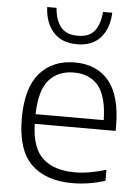

<svg xmlns="http://www.w3.org/2000/svg" viewBox="-56 -838 651 891"><g transform="rotate(5 270.0 -392.0)"><path d="M315.5 9.5Q189.5 9.5 122.2 -57Q55 -123.5 55 -270.5Q55 -412 115 -480.8Q175 -549.5 278.5 -549.5Q381 -549.5 437.5 -480.8Q494 -412 494 -269.5V-249.5H117Q120 -137.5 172 -89.5Q224 -41.5 322 -41.5Q355.5 -41.5 391.2 -47.8Q427 -54 467 -66V-14.5Q388.5 9.5 315.5 9.5ZM278 -502.5Q204 -502.5 161.8 -454.2Q119.5 -406 117 -294.5H434.5Q432 -405.5 391.8 -454Q351.5 -502.5 278 -502.5ZM280 -634.5Q208.5 -634.5 169.5 -678Q130.5 -721.5 127.5 -794.5H171Q175 -738.5 200.5 -706.2Q226 -674 280 -674Q334 -674 358.8 -706.2Q383.5 -738.5 387 -794.5H430.5Q427.5 -721 389.2 -677.8Q351 -634.5 280 -634.5Z"/></g></svg>

Font: Encode Sans SmExp Lt
Style: Regular
Weight: 300
Width: 6
Designer: Multiple Designers
Foundry: Impallari Type
Version: Version 3.002; ttfautohint (v1.8.3) -l 8 -r 50 -G 200 -x 14 